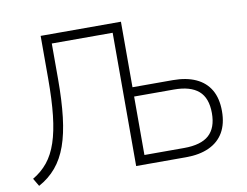

<svg xmlns="http://www.w3.org/2000/svg" viewBox="-78 -814 1203 935"><g transform="rotate(-10 524.0 -346.0)"><path d="M43 13 20 -26Q63 -51 93 -88Q123 -125 141.5 -180Q160 -235 168.5 -312Q177 -389 177 -494V-705H574V-381H773Q840 -381 887 -359.5Q934 -338 958.5 -296Q983 -254 983 -191Q983 -129 958.5 -86.5Q934 -44 886.5 -22Q839 0 772 0H525V-659H224V-483Q224 -377 214.5 -296Q205 -215 184 -156Q163 -97 128 -55.5Q93 -14 43 13ZM574 -46H770Q854 -46 893.5 -81.5Q933 -117 933 -190Q933 -265 892.5 -300Q852 -335 771 -335H574Z"/></g></svg>

Font: Nunito Sans 7pt SemiCondensed ExtraLight
Style: Regular
Weight: 250
Width: 4
Designer: Vernon Adams
Foundry: Vernon Adams
Version: Version 3.101;gftools[0.9.27]